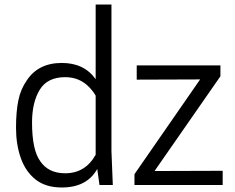

<svg xmlns="http://www.w3.org/2000/svg" viewBox="-20 -820 1043 851"><path d="M51 0ZM254 11Q182 11 137.5 -24.5Q93 -60 72 -120Q51 -180 51 -253Q51 -326 61.5 -376Q72 -426 99 -464Q150 -541 254 -541Q353 -541 404 -469V-800H474V-150L480 0H421L411 -71Q365 11 254 11ZM269 -52Q358 -52 404 -134V-396Q394 -414 376 -433Q333 -478 269 -478Q190 -478 156 -422Q122 -366 122 -277Q122 -156 158 -106Q194 -52 269 -52ZM967 0H576V-48L867 -468L586 -467V-530H957V-482L665 -62L967 -63Z"/></svg>

Font: Tanohe Sans
Style: Regular
Weight: 400
Designer: Village Type and Design LLC & Cristiano Sobral
Foundry: Cooper Hewitt Smithsonian Design Museum
Version: Version 1.00;September 29, 2021;FontCreator 13.0.0.2655 64-b